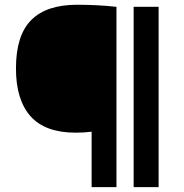

<svg xmlns="http://www.w3.org/2000/svg" viewBox="-20 -768 756 788"><path d="M356 0V-227.5Q325.5 -223.5 290.5 -223.5Q165.5 -223.5 105.5 -290.8Q45.5 -358 45.5 -487Q45.5 -623 108.2 -685.8Q171 -748.5 296 -748.5Q381 -748.5 458 -740V0ZM528.5 0V-740H631V0Z"/></svg>

Font: Encode Sans Exp SmBold
Style: Regular
Weight: 600
Width: 7
Designer: Multiple Designers
Foundry: Impallari Type
Version: Version 3.002; ttfautohint (v1.8.3) -l 8 -r 50 -G 200 -x 14 